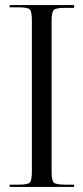

<svg xmlns="http://www.w3.org/2000/svg" viewBox="-20 -739 330 759"><path d="M18 -710V-719H273V-708H238Q202 -708 193 -700Q184 -692 184 -656V-61Q184 -25 193 -17Q202 -9 238 -9H273V0H18V-9H53Q89 -9 97.5 -17Q106 -25 106 -61V-658Q106 -694 97.5 -702Q89 -710 53 -710Z"/></svg>

Font: FoglihtenNo06
Style: Regular
Weight: 500
Designer: gluk (gluksza@wp.pl)
Foundry: gluk (gluksza@wp.pl)
Version: Version 0.76